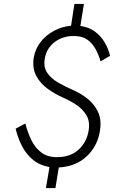

<svg xmlns="http://www.w3.org/2000/svg" viewBox="-20 -838 602 970"><path d="M488 -528 536 -556Q528 -591 509 -623.5Q490 -656 459.5 -678.5Q429 -701 386 -707L404 -818H356L339 -708Q293 -704 252 -682Q211 -660 184 -624.5Q157 -589 150 -544Q143 -491 164 -453Q185 -415 221.5 -389Q258 -363 296 -346Q333 -330 365.5 -308.5Q398 -287 416.5 -256Q435 -225 428 -180Q419 -121 377.5 -82.5Q336 -44 268 -44Q219 -44 187.5 -68.5Q156 -93 137.5 -132Q119 -171 108 -214L59 -188Q70 -141 91.5 -99.5Q113 -58 147.5 -30Q182 -2 230 6L212 112H260L277 8Q366 3 421 -51Q476 -105 486 -184Q493 -237 473.5 -276Q454 -315 419.5 -341.5Q385 -368 345 -385Q308 -401 273.5 -421Q239 -441 219 -469.5Q199 -498 206 -540Q214 -593 255.5 -625Q297 -657 355 -656Q396 -656 422 -637Q448 -618 463.5 -589Q479 -560 488 -528Z"/></svg>

Font: Jost* 300 Light Italic
Style: Italic
Weight: 300
Italic angle: -10°
Version: Version 3.200; ttfautohint (v0.97) -l 8 -r 50 -G 200 -x 14 -